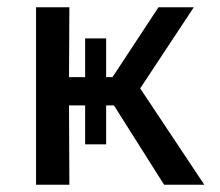

<svg xmlns="http://www.w3.org/2000/svg" viewBox="-20 -510 608 530"><path d="M79.5 0V-490H171.5L170.5 -297H215V-404H273V-297H290.5L417.5 -490H515L367 -266L544 0H433L294.5 -219H273V-111.5H215V-219H170.5L171.5 0Z"/></svg>

Font: Geologica Light
Style: Regular
Weight: 300
Designer: Sindre Bremnes, Frode Helland
Foundry: Monokrom Skriftforlag AS
Version: Version 1.010; ttfautohint (v1.8.4.7-5d5b);gftools[0.9.28]